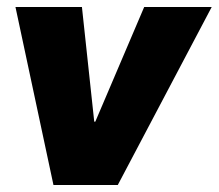

<svg xmlns="http://www.w3.org/2000/svg" viewBox="-20 -526 622 546"><path d="M132 0 24 -506H213L248 -180H251L390 -506H582L315 0Z"/></svg>

Font: Nunito Sans 7pt SemiCondensed Black
Style: Italic
Weight: 900
Width: 4
Italic angle: -9°
Designer: Vernon Adams
Foundry: Vernon Adams
Version: Version 3.101;gftools[0.9.27]